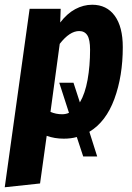

<svg xmlns="http://www.w3.org/2000/svg" viewBox="-45 -568 556 810"><path d="M332 -12 365 92H306L279 10Q255 17 224 17Q185 17 152 5L124 206L-25 222L80 -531H211L209 -473Q238 -511 272.5 -529.5Q307 -548 344 -548Q405 -548 439 -501.5Q473 -455 473 -369Q473 -247 437.5 -150.5Q402 -54 332 -12ZM335 -358Q335 -401 323.5 -419Q312 -437 289 -437Q249 -437 207 -383L168 -96Q191 -86 217 -86Q233 -86 246 -92L205 -219H265L292 -136Q314 -173 324.5 -231.5Q335 -290 335 -358Z"/></svg>

Font: Fira Sans Extra Condensed
Style: Bold Italic
Weight: 700
Width: 3
Italic angle: -8°
Designer: Carrois Corporate & Edenspiekermann AG
Foundry: Carrois Corporate GbR & Edenspiekermann AG
Version: Version 4.203